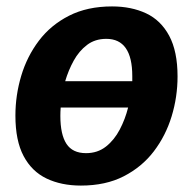

<svg xmlns="http://www.w3.org/2000/svg" viewBox="-20 -566 600 598"><path d="M329 -546Q389 -546 435 -524.5Q481 -503 507 -454.5Q533 -406 533 -328Q533 -264 514.5 -203.5Q496 -143 459 -94.5Q422 -46 365.5 -17Q309 12 232 12Q171 12 125 -10Q79 -32 53.5 -80Q28 -128 28 -206Q28 -269 46 -329.5Q64 -390 101 -439Q138 -488 195 -517Q252 -546 329 -546ZM311 -445Q276 -445 251 -426Q226 -407 209.5 -377Q193 -347 183 -313H392Q392 -321 392 -329Q392 -445 311 -445ZM168 -205Q168 -147 187 -118Q206 -89 248 -89Q284 -89 310 -109.5Q336 -130 353 -162.5Q370 -195 379 -231H169Q168 -218 168 -205Z"/></svg>

Font: Bitter
Style: Bold Italic
Weight: 700
Italic angle: -9°
Designer: Sol Matas, and Bitter project Authors
Foundry: Sol Matas
Version: Version 2.001